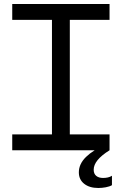

<svg xmlns="http://www.w3.org/2000/svg" viewBox="-20 -749 606 957"><path d="M239 -63V-666H328V-63ZM41 0V-79H526V0ZM41 -650V-729H526V-650ZM470 188Q426 188 399.5 167Q373 146 373 110Q373 68 409 33Q445 -2 504 -26L517 -15L526 0Q486 25 466.5 49Q447 73 447 97Q447 117 459.5 127.5Q472 138 494 138Q506 138 517.5 135.5Q529 133 538 127V174Q526 181 507 184.5Q488 188 470 188Z"/></svg>

Font: Hubot Sans
Style: Regular
Weight: 400
Designer: Deni Anggara
Foundry: GitHub, Inc., Subsidiary of Microsoft Corporation
Version: Version 2.000